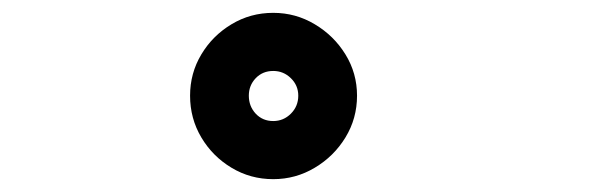

<svg xmlns="http://www.w3.org/2000/svg" viewBox="-20 -793 940 299"><path d="M405.5 -514Q370 -514 340.5 -531.8Q311 -549.5 293.5 -579Q276 -608.5 276 -644Q276 -679 293.5 -708.2Q311 -737.5 340.5 -755.2Q370 -773 405.5 -773Q440.5 -773 470.2 -755.2Q500 -737.5 518 -708.2Q536 -679 536 -644Q536 -608.5 518 -579Q500 -549.5 470.2 -531.8Q440.5 -514 405.5 -514ZM405.5 -604.5Q421.5 -604.5 433 -616Q444.5 -627.5 444.5 -644Q444.5 -660 433 -671.2Q421.5 -682.5 405.5 -682.5Q389 -682.5 378.2 -671.2Q367.5 -660 367.5 -644Q367.5 -627.5 378.2 -616Q389 -604.5 405.5 -604.5Z"/></svg>

Font: Trispace Expanded
Style: Bold
Weight: 700
Width: 7
Designer: Tyler Finck
Foundry: Etcetera Type Company
Version: Version 1.210; ttfautohint (v1.8.3)